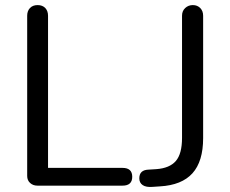

<svg xmlns="http://www.w3.org/2000/svg" viewBox="-20 -730 905 755"><path d="M527.8 -28.8Q527.8 -62 564.9 -63L595.2 -64.9Q647 -68.8 671.4 -96.9Q695.8 -125 695.8 -188V-668Q695.8 -687 708.3 -698.5Q720.7 -710 738.3 -710Q755.9 -710 767.3 -698.5Q778.8 -687 778.8 -668V-187Q778.8 -95.2 736.8 -48.6Q694.8 -2 608.9 2.9L579.1 4.9Q554.2 6.8 541 -2.2Q527.8 -11.2 527.8 -28.8ZM461.9 0H127Q109.9 0 98.4 -10.5Q86.9 -21 86.9 -38.1V-668Q86.9 -687 97.9 -698.5Q108.9 -710 127.9 -710Q147 -710 158 -698.5Q168.9 -687 168.9 -668V-69.8H461.9Q500 -69.8 500 -34.9Q500 0 461.9 0Z"/></svg>

Font: Nunito-Regular
Style: Regular
Weight: 400
Designer: Vernon Adams
Foundry: newtypography
Version: Version 3.000